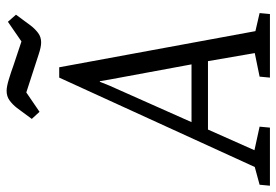

<svg xmlns="http://www.w3.org/2000/svg" viewBox="-198 -706 856 595"><g transform="rotate(-90 230.5 -408.0)"><path d="M-47 0 -44 -32 11 -47 288 -653H320L432 -45L488 -32L485 0H288L291 -32L364 -47L339 -192H127L63 -48L136 -32L133 0ZM150 -243H329L282 -497L277 -527H275L263 -497ZM397 -709Q383 -709 360.5 -716.5Q338 -724 319 -730L242 -755L182 -714L160 -738L194 -784Q205 -798 217.5 -807Q230 -816 247 -816Q260 -816 283 -809Q306 -802 325 -795L400 -770L461 -812L483 -787L449 -741Q439 -728 426.5 -718.5Q414 -709 397 -709Z"/></g></svg>

Font: Faustina Light Light
Style: Italic
Weight: 300
Italic angle: -8°
Version: Version 1.200